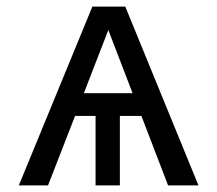

<svg xmlns="http://www.w3.org/2000/svg" viewBox="-20 -560 655 580"><path d="M358.5 -540 579.5 0H487.7L407.2 -209.7H342.1V0H268.7V-209.7H206.7L125.1 0H36.9L259 -540ZM307.2 -469.2 233.3 -278.5H380.5Z"/></svg>

Font: FiraCode Nerd Font
Style: Regular
Weight: 400
Designer: Carrois Corporate, Edenspiekermann AG, Nikita Prokopov
Foundry: Carrois Corporate, Edenspiekermann AG, Nikita Prokopov
Version: Version 6.002;Nerd Fonts 3.4.0